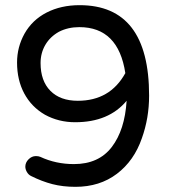

<svg xmlns="http://www.w3.org/2000/svg" viewBox="-20 -712 653 743"><path d="M557 -342Q557 -255 529 -177Q499 -90 432.5 -39.5Q366 11 272 11Q223 11 182.5 0.5Q142 -10 100 -31Q90 -36 84 -46.5Q78 -57 78 -67Q78 -83 90.5 -95.5Q103 -108 119 -108Q129 -108 136 -105Q196 -77 266 -77Q362 -77 412.5 -143Q463 -209 470 -322Q401 -239 271 -239Q207 -239 154 -268Q102 -298 74 -350Q46 -402 46 -470Q46 -530 75 -582Q105 -635 160.5 -663.5Q216 -692 288 -692Q557 -692 557 -342ZM281 -322Q406 -322 465 -429Q438 -607 287 -607Q243 -607 208 -589Q174 -570 155.5 -538.5Q137 -507 137 -468Q137 -399 175 -360.5Q213 -322 281 -322Z"/></svg>

Font: 寒蝉全圆体
Style: Regular
Weight: 400
Designer: Warren2060
      Designed by Motoya company      

      [Varela Round]
      Joe Prince(Latin component); Avraham Cornf
Foundry: ChillType
Version: Version 3.200